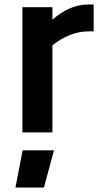

<svg xmlns="http://www.w3.org/2000/svg" viewBox="-20 -591 468 857"><path d="M49 0ZM398 -571V-451H375Q293 -451 214 -389V0H80V-559H214V-503Q291 -571 375 -571ZM81 80H221L176 246H49Z"/></svg>

Font: Biryani
Style: Bold
Weight: 700
Designer: Dan Reynolds and Mathieu Reguer
Foundry: Dan Reynolds and Mathieu Reguer
Version: Version 1.004; ttfautohint (v1.1) -l 5 -r 5 -G 72 -x 0 -D la